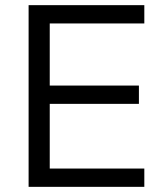

<svg xmlns="http://www.w3.org/2000/svg" viewBox="-20 -725 636 745"><path d="M91 0V-705H540V-634H173V-393H519V-322H173V-71H540V0Z"/></svg>

Font: Nunito Sans 12pt ExtraLight 11pt
Style: Regular
Weight: 400
Version: Version 3.101;gftools[0.9.27]